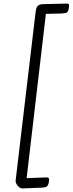

<svg xmlns="http://www.w3.org/2000/svg" viewBox="-20 -857 404 1067"><path d="M128 133 235 129Q245 128 249 131Q253 134 253 142L251 158Q247 175 239 180Q231 185 209 186L106 190Q92 191 78.5 175.5Q65 160 67 145L178 -791Q181 -814 189 -823.5Q197 -833 219 -834L346 -837Q356 -838 360 -835.5Q364 -833 364 -825L362 -808Q358 -791 350.5 -787Q343 -783 320 -782L235 -780Z"/></svg>

Font: Farsan
Style: Regular
Weight: 400
Version: Version 1.001g;PS 1.001;hotconv 1.0.86;makeotf.lib2.5.63406 